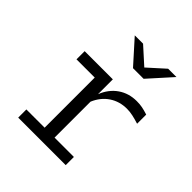

<svg xmlns="http://www.w3.org/2000/svg" viewBox="-199 -864 997 997"><g transform="rotate(45 300.0 -365.0)"><path d="M93 0V-60H227V-428H93V-488H300V-379Q322 -435 366 -465.5Q410 -496 468 -496Q491 -496 509 -492.5Q527 -489 552 -481V-414Q527 -422 504.3 -427Q481.6 -432 460 -432Q406 -432 364 -404Q322 -376 300 -324V-60H442V0ZM333 -603 219 -730H280L372 -647L464 -730H525L411 -603Z"/></g></svg>

Font: Red Hat Mono VF Light
Style: Regular
Weight: 300
Monospace: yes
Designer: Pentagram, MCKL
Foundry: Pentagram, MCKL
Version: Version 1.023